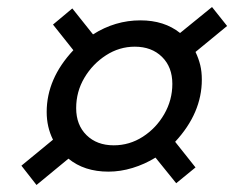

<svg xmlns="http://www.w3.org/2000/svg" viewBox="-20 -649 667 547"><path d="M84 -122 41 -177 131 -251Q113 -287 113 -330Q113 -425 189 -506L131 -579L186 -625L245 -551Q308 -591 380 -591Q448 -591 493 -555L584 -629L627 -575L537 -501Q546 -482 550.5 -463.5Q555 -445 555 -422Q555 -327 479 -245L537 -172L482 -127L423 -200Q392 -181 357.5 -170.5Q323 -160 289 -160Q220 -160 175 -197ZM304 -235Q349 -235 387 -259.5Q425 -284 448 -324Q471 -364 471 -410Q471 -458 441.5 -487Q412 -516 364 -516Q320 -516 282 -491.5Q244 -467 220.5 -427.5Q197 -388 197 -341Q197 -293 226.5 -264Q256 -235 304 -235Z"/></svg>

Font: Wix Madefor Text Medium
Style: Italic
Weight: 500
Italic angle: -12°
Designer: Dalton Maag Ltd
Foundry: Dalton Maag Ltd
Version: Version 3.100